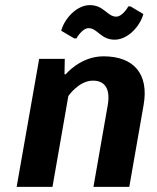

<svg xmlns="http://www.w3.org/2000/svg" viewBox="-20 -730 615 750"><path d="M343 -415C388 -415 412 -385 401 -320L345 0H485L541 -320C562 -440 504 -510 384 -510C294 -510 237 -440 237 -440H232L233 -500H133L45 0H185L247 -355C247 -355 288 -415 343 -415ZM490 -705H481C482 -705 459 -665 434 -665C399 -665 386 -710 331 -710C281 -710 233 -660 219 -610L270 -580H279C278 -580 301 -620 326 -620C361 -620 373 -575 428 -575C478 -575 526 -625 540 -675Z"/></svg>

Font: Scada
Style: Bold Italic
Weight: 700
Designer: Jovanny Lemonad
Foundry: Jovanny Lemonad
Version: Version 3.005